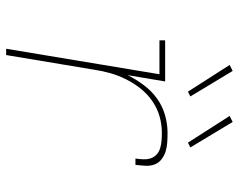

<svg xmlns="http://www.w3.org/2000/svg" viewBox="-98 -698 795 640"><g transform="rotate(90 300.0 -377.5)"><path d="M142 0 227 -511H114V-530H251L230 -405Q244 -433 263 -458.5Q282 -484 307.5 -502.5Q333 -521 363 -529.5Q393 -538 422 -538Q438 -538 454 -537Q470 -536 484.5 -531.5Q499 -527 511 -517.5Q523 -508 528 -494Q533 -480 532 -463.5Q531 -447 529 -431H508Q510 -444 510.5 -457.5Q511 -471 507 -482.5Q503 -494 494 -502Q485 -510 473 -513.5Q461 -517 448 -518Q435 -519 422 -519Q395 -519 368 -511.5Q341 -504 317 -487.5Q293 -471 275 -448.5Q257 -426 244 -400Q231 -374 223.5 -347.5Q216 -321 212 -294L163 0ZM455 -606 366 -745 386 -755 471 -614ZM285 -606 196 -745 216 -755 301 -614Z"/></g></svg>

Font: Iosevka Slab Thin Extended
Style: Italic
Weight: 100
Width: 7
Italic angle: -9°
Monospace: yes
Designer: Belleve Invis
Foundry: Belleve Invis
Version: Version 11.1.0; ttfautohint (v1.8.3)